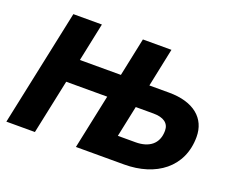

<svg xmlns="http://www.w3.org/2000/svg" viewBox="-113 -905 1343 1100"><g transform="rotate(20 558.0 -355.0)"><path d="M12 0H186L256 -332H506L436 0H730C922 0 1066 -104 1066 -290C1066 -403 982 -475 831 -475H711L760 -710H586L537 -476H287L336 -710H162ZM640 -142 680 -332H788C849 -332 884 -308 884 -262C884 -180 828 -142 748 -142Z"/></g></svg>

Font: Geist ExtraBold
Style: Italic
Weight: 800
Italic angle: -12°
Designer: Basement.studio, Andrés Briganti, Mateo Zaragoza
Foundry: Basement.studio, Vercel, Andrés Briganti, Guido Ferreyra, Mateo Zaragoza
Version: Version 1.500